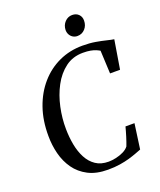

<svg xmlns="http://www.w3.org/2000/svg" viewBox="-170 -1052 968 1164"><g transform="rotate(-20 314.0 -470.0)"><path d="M323 8.5Q247.5 8.5 195.8 -18.5Q144 -45.5 112.2 -90.5Q80.5 -135.5 66.2 -191.8Q52 -248 52 -306Q51 -405.5 79.5 -487.2Q108 -569 159.8 -628.2Q211.5 -687.5 281.2 -719.5Q351 -751.5 432 -751.5Q479.5 -751.5 517 -745Q554.5 -738.5 582.2 -731.5Q610 -724.5 628 -722L597.5 -536H533L526 -685Q516 -691 502.2 -696.8Q488.5 -702.5 468.8 -706.2Q449 -710 420.5 -710Q355 -710 306.8 -673.8Q258.5 -637.5 227 -578.5Q195.5 -519.5 180.5 -449.2Q165.5 -379 166.5 -310.5Q167 -258 176.2 -208.8Q185.5 -159.5 206 -120.5Q226.5 -81.5 260 -58.8Q293.5 -36 343 -36Q364 -36 389.8 -41.5Q415.5 -47 438.8 -58.2Q462 -69.5 474.5 -86Q479 -97.5 484 -112Q489 -126.5 493.8 -142Q498.5 -157.5 503 -173Q507.5 -188.5 511 -202H569L546.5 -40Q532 -34.5 511 -26.5Q490 -18.5 462.5 -10.5Q435 -2.5 400.2 3Q365.5 8.5 323 8.5ZM425.5 -816.5Q409.5 -816.5 396.8 -824.2Q384 -832 376.8 -845.2Q369.5 -858.5 369.5 -875.5Q370.5 -906 390.2 -926.8Q410 -947.5 437.5 -947.5Q463.5 -947.5 479.2 -931.5Q495 -915.5 494.5 -891Q494.5 -859.5 474.8 -838Q455 -816.5 425.5 -816.5Z"/></g></svg>

Font: Merriweather 72pt
Style: Italic
Weight: 400
Italic angle: -7.8°
Version: Version 2.101